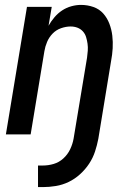

<svg xmlns="http://www.w3.org/2000/svg" viewBox="-20 -548 540 783"><path d="M135 215V127H155Q177 127 199 120.5Q221 114 238.5 98Q256 82 266 61Q276 40 280 18L335 -313Q337 -327 338 -341.5Q339 -356 337 -370Q335 -384 331 -397Q327 -410 318 -420Q309 -430 296 -435Q283 -440 268 -440Q249 -440 229 -433Q209 -426 194.5 -411Q180 -396 172 -377Q164 -358 161 -339L105 0H4L90 -520H191L178 -443Q188 -461 202 -477.5Q216 -494 233.5 -505.5Q251 -517 271 -522.5Q291 -528 310 -528Q337 -528 361 -519.5Q385 -511 401 -493Q417 -475 426 -451.5Q435 -428 438 -402.5Q441 -377 439.5 -351Q438 -325 433 -299L381 18Q376 44 367.5 70Q359 96 343.5 119.5Q328 143 306.5 162.5Q285 182 260 194Q235 206 208 210.5Q181 215 155 215Z"/></svg>

Font: Iosevka Term Curly Semibold
Style: Italic
Weight: 600
Italic angle: -9°
Designer: Belleve Invis
Foundry: Belleve Invis
Version: Version 32.3.0